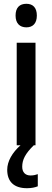

<svg xmlns="http://www.w3.org/2000/svg" viewBox="-20 -765 276 1011"><path d="M119 -745C83 -745 62 -725 62 -683C62 -642 84 -621 119 -621C153 -621 174 -642 174 -683C174 -724 154 -745 119 -745ZM97 113C97 76 113 44 158 0H167V-540H68V0H88C45 38 18 84 18 129C18 191 53 226 122 226C146 226 164 222 179 216V152C170 155 158 159 141 159C113 159 97 142 97 113Z"/></svg>

Font: Noto Sans Myanmar UI Condensed Medium
Style: Regular
Weight: 500
Width: 3
Designer: Monotype Design Team
Foundry: Monotype Imaging Inc.
Version: Version 2.103